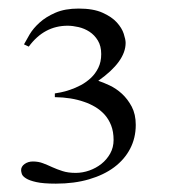

<svg xmlns="http://www.w3.org/2000/svg" viewBox="-20 -820 400 453"><path d="M300.3 -525.4Q300.3 -494.6 287.1 -469.2Q273.9 -443.8 249.5 -425.5Q225.1 -407.2 190.2 -397Q155.3 -386.7 111.8 -386.7Q82 -386.7 65.7 -390.4Q49.3 -394 41.3 -399.2Q33.2 -404.3 31.5 -409.7Q29.8 -415 29.8 -418.5Q29.8 -427.2 38.1 -433.1Q46.4 -439 57.6 -439Q70.8 -439 81.5 -434.8Q92.3 -430.7 103.5 -425.5Q114.7 -420.4 127.7 -416.3Q140.6 -412.1 158.7 -412.1Q174.8 -412.1 190.7 -417.7Q206.5 -423.3 219.2 -433.3Q231.9 -443.4 240 -457.8Q248 -472.2 248 -489.7Q248 -509.3 242.2 -524.2Q236.3 -539.1 226.6 -549.8Q216.8 -560.5 204.3 -567.9Q191.9 -575.2 178.7 -579.6Q148.4 -590.3 109.4 -590.8V-599.6Q113.8 -600.1 123.5 -602.1Q133.3 -604 145.5 -608.2Q157.7 -612.3 170.7 -619.1Q183.6 -626 194.3 -636Q205.1 -646 211.9 -659.9Q218.8 -673.8 218.8 -692.4Q218.8 -711.4 210.9 -724.4Q203.1 -737.3 191.2 -745.1Q179.2 -752.9 165.3 -756.1Q151.4 -759.3 139.6 -759.3Q84 -759.3 47.9 -710L36.6 -715.3Q41.5 -724.6 50 -739Q58.6 -753.4 73.5 -766.8Q88.4 -780.3 110.8 -790Q133.3 -799.8 165.5 -799.8Q200.2 -799.8 221.9 -790Q243.7 -780.3 255.6 -767.1Q267.6 -753.9 272 -740.2Q276.4 -726.6 276.4 -718.8Q276.4 -674.8 211.9 -629.4Q223.6 -625.5 238.8 -618.4Q253.9 -611.3 267.6 -598.9Q281.2 -586.4 290.8 -568.4Q300.3 -550.3 300.3 -525.4Z"/></svg>

Font: Doulos SIL Phon
Style: Regular
Weight: 400
Designer: Walt Agee, Victor Gaultney, Peter Martin, Debbi Hosken, Becca Hirsbrunner
Foundry: SIL International
Version: Version 5.000